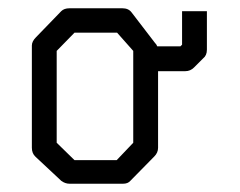

<svg xmlns="http://www.w3.org/2000/svg" viewBox="-20 -497 580 464"><path d="M67 -407 128 -470Q135 -477 148 -477H276Q290.5 -477 298 -467L354 -394Q358.5 -389.5 360 -385H416L420 -389V-470H480V-377Q480 -363 471 -356L449 -334Q440 -325 428 -325H362V-140Q362 -128 353 -119L295 -60Q289 -53 277.5 -53H274H148Q137.5 -53 128 -60L66 -118Q57 -126 57 -140V-387Q57 -397 67 -407ZM117 -374V-152L160 -110H262L302 -152V-374L263 -418H160Z"/></svg>

Font: 3270 Nerd Font
Style: Regular
Weight: 400
Monospace: yes
Version: Version 3.0.1;Nerd Fonts 3.3.0